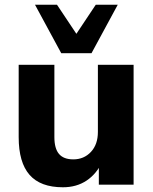

<svg xmlns="http://www.w3.org/2000/svg" viewBox="-20 -781 647 812"><path d="M246 11Q151 11 105 -41.5Q59 -94 59 -201V-507H210V-201Q210 -153 229.5 -130Q249 -107 290 -107Q335 -107 364.5 -138.5Q394 -170 394 -223V-507H545V0H398V-97H412Q389 -46 346.5 -17.5Q304 11 246 11ZM239 -556 128 -761H221L303 -638L385 -761H478L367 -556Z"/></svg>

Font: Mulish ExtraLight ExtraBold
Style: Regular
Weight: 800
Version: Version 3.603